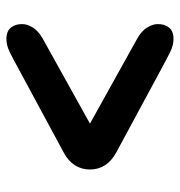

<svg xmlns="http://www.w3.org/2000/svg" viewBox="-2 -636 553 589"><g transform="rotate(-90 274.5 -341.5)"><path d="M171.8 -352V-332L450.6 -487Q474.4 -500.4 484.7 -517.6Q495.1 -534.8 495.1 -549.4Q495.5 -570.5 484.5 -584.4Q473.5 -598.3 449.7 -598.3Q430.2 -598.3 410.4 -588.7Q390.6 -579.2 361.8 -563.2L101 -422.5Q75 -408.7 62 -388.1Q49 -367.5 49 -342Q49 -316.5 62 -296.1Q75 -275.7 101 -261.5L361.8 -120.8Q390.6 -105.2 410.4 -95.5Q430.2 -85.7 449.7 -85.7Q473.5 -85.7 484.5 -99.6Q495.5 -113.5 495.1 -134.6Q495.1 -149.3 484.7 -166.4Q474.4 -183.6 450.6 -197Z"/></g></svg>

Font: Fraunces SuperSoft
Style: Regular
Weight: 900
Version: Version 1.000;[b76b70a41]